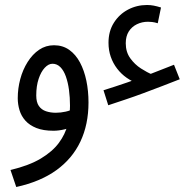

<svg xmlns="http://www.w3.org/2000/svg" viewBox="-20 -518 766 768"><path d="M533 -183Q508 -192 486.5 -207Q465 -222 448.5 -243.5Q432 -265 423 -291Q414 -317 414 -347Q414 -393 435.5 -427Q457 -461 492 -479.5Q527 -498 568 -498Q582 -498 595 -495.5Q608 -493 624 -488L611 -425Q598 -429 588.5 -430Q579 -431 572 -431Q548 -431 527.5 -421Q507 -411 495 -392Q483 -373 483 -345Q483 -310 501 -285Q519 -260 544 -244Q569 -228 589 -220ZM413 -97 394 -157Q439 -171 488.5 -188Q538 -205 586.5 -224Q635 -243 676 -259L699 -201Q666 -188 629.5 -174Q593 -160 555.5 -146Q518 -132 482 -120Q446 -108 413 -97ZM45 230 22 162Q97 144 143.5 116Q190 88 215.5 53.5Q241 19 250.5 -19Q260 -57 260 -95Q260 -128 256 -158Q252 -188 243.5 -212Q235 -236 221.5 -249.5Q208 -263 190 -263Q174 -263 159 -247Q144 -231 134.5 -202.5Q125 -174 125 -136Q125 -109 135.5 -94Q146 -79 164 -73Q182 -67 203 -67Q223 -67 243 -71.5Q263 -76 277 -85L281 -22Q265 -7 240 -1Q215 5 194 5Q153 5 125.5 -6Q98 -17 81.5 -35.5Q65 -54 58 -77.5Q51 -101 51 -125Q51 -164 61 -201.5Q71 -239 90.5 -270Q110 -301 136.5 -319Q163 -337 196 -337Q231 -337 257 -318.5Q283 -300 300 -268Q317 -236 325.5 -195Q334 -154 334 -108Q334 -20 301.5 48.5Q269 117 205 163Q141 209 45 230Z"/></svg>

Font: Noto Sans Arabic ExtraCondensed
Style: Regular
Weight: 400
Width: 2
Designer: Monotype Design Team, Nadine Chahine, Nizar Qandah and Khaled Hosny
Foundry: Monotype Imaging Inc.
Version: Version 2.012